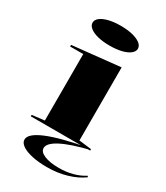

<svg xmlns="http://www.w3.org/2000/svg" viewBox="-226 -820 976 1126"><g transform="rotate(30 262.0 -256.5)"><path d="M247 -590Q202 -590 167.5 -598.5Q133 -607 113.5 -622.5Q94 -638 94 -657Q94 -677 113.5 -692Q133 -707 167.5 -715.5Q202 -724 247 -724Q293 -724 327.5 -715.5Q362 -707 381.5 -692Q401 -677 401 -657Q401 -638 381.5 -622.5Q362 -607 327.5 -598.5Q293 -590 247 -590ZM55 0V-10L139 -20V-470H50V-481L373 -515V-20L457 -10V0ZM457 -4Q337 25 275 57.5Q213 90 213 123Q213 149 250 164.5Q287 180 349 180Q398 180 441 168.5Q484 157 518 135L524 142Q481 174 419 192.5Q357 211 286 211Q229 211 185 201.5Q141 192 116 175Q91 158 91 136Q91 96 179.5 59Q268 22 445 -10Z"/></g></svg>

Font: Kalnia Expanded
Style: Regular
Weight: 400
Width: 7
Designer: Frida Medrano
Foundry: Frida Medrano
Version: Version 1.105